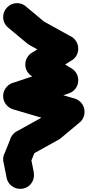

<svg xmlns="http://www.w3.org/2000/svg" viewBox="273 -818 555 1215"><g transform="rotate(-90 550.5 -210.5)"><path d="M-37 -360Q-37 -336 -25.5 -316Q-14 -296 6 -284.5Q26 -273 50 -273Q74 -273 94 -284.5Q114 -296 126 -316Q138 -336 138 -360Q138 -384 126 -404Q114 -424 94 -436Q74 -448 50 -448Q26 -448 6 -436Q-14 -424 -25.5 -404Q-37 -384 -37 -360Z M33 -446 67 -274 167 -294 133 -466Z M63 -380Q63 -356 74.5 -336Q86 -316 106 -304.5Q126 -293 150 -293Q174 -293 194 -304.5Q214 -316 226 -336Q238 -356 238 -380Q238 -404 226 -424Q214 -444 194 -456Q174 -468 150 -468Q126 -468 106 -456Q86 -444 74.5 -424Q63 -404 63 -380Z M182 -461 118 -299 218 -259 282 -421Z M163 -340Q163 -316 174.5 -296Q186 -276 206 -264.5Q226 -253 250 -253Q274 -253 294 -264.5Q314 -276 326 -296Q338 -316 338 -340Q338 -364 326 -384Q314 -404 294 -416Q274 -428 250 -428Q226 -428 206 -416Q186 -404 174.5 -384Q163 -364 163 -340Z M326 -383 174 -297 274 -117 426 -203Z M263 -160Q263 -136 274.5 -116Q286 -96 306 -84.5Q326 -73 350 -73Q374 -73 394 -84.5Q414 -96 426 -116Q438 -136 438 -160Q438 -184 426 -204Q414 -224 394 -236Q374 -248 350 -248Q326 -248 306 -236Q286 -224 274.5 -204Q263 -184 263 -160Z M417 -216 283 -104 383 16 517 -96Z M363 -40Q363 -16 374.5 4Q386 24 406 35.5Q426 47 450 47Q474 47 494 35.5Q514 24 526 4Q538 -16 538 -40Q538 -64 526 -84Q514 -104 494 -116Q474 -128 450 -128Q426 -128 406 -116Q386 -104 374.5 -84Q363 -64 363 -40Z M366 -65 534 -15 634 -355 466 -405Z M463 -380Q463 -356 474.5 -336Q486 -316 506 -304.5Q526 -293 550 -293Q574 -293 594 -304.5Q614 -316 626 -336Q638 -356 638 -380Q638 -404 626 -424Q614 -444 594 -456Q574 -468 550 -468Q526 -468 506 -456Q486 -444 474.5 -424Q463 -404 463 -380Z M633 -408 467 -352 567 -52 733 -108Z M563 -80Q563 -56 574.5 -36Q586 -16 606 -4.5Q626 7 650 7Q674 7 694 -4.5Q714 -16 726 -36Q738 -56 738 -80Q738 -104 726 -124Q714 -144 694 -156Q674 -168 650 -168Q626 -168 606 -156Q586 -144 574.5 -124Q563 -104 563 -80Z M576 -126 724 -34 824 -194 676 -286Z M663 -240Q663 -216 674.5 -196Q686 -176 706 -164.5Q726 -153 750 -153Q774 -153 794 -164.5Q814 -176 826 -196Q838 -216 838 -240Q838 -264 826 -284Q814 -304 794 -316Q774 -328 750 -328Q726 -328 706 -316Q686 -304 674.5 -284Q663 -264 663 -240Z M824 -286 676 -194 776 -34 924 -126Z M763 -80Q763 -56 774.5 -36Q786 -16 806 -4.5Q826 7 850 7Q874 7 894 -4.5Q914 -16 926 -36Q938 -56 938 -80Q938 -104 926 -124Q914 -144 894 -156Q874 -168 850 -168Q826 -168 806 -156Q786 -144 774.5 -124Q763 -104 763 -80Z M774 -123 926 -37 1026 -217 874 -303Z M863 -260Q863 -236 874.5 -216Q886 -196 906 -184.5Q926 -173 950 -173Q974 -173 994 -184.5Q1014 -196 1026 -216Q1038 -236 1038 -260Q1038 -284 1026 -304Q1014 -324 994 -336Q974 -348 950 -348Q926 -348 906 -336Q886 -324 874.5 -304Q863 -284 863 -260Z M883 -316 1017 -204 1117 -324 983 -436Z M963 -380Q963 -356 974.5 -336Q986 -316 1006 -304.5Q1026 -293 1050 -293Q1074 -293 1094 -304.5Q1114 -316 1126 -336Q1138 -356 1138 -380Q1138 -404 1126 -424Q1114 -444 1094 -456Q1074 -468 1050 -468Q1026 -468 1006 -456Q986 -444 974.5 -424Q963 -404 963 -380Z"/></g></svg>

Font: Linefont
Style: Bold
Weight: 700
Monospace: yes
Version: Version 3.002;gftools[0.9.33]